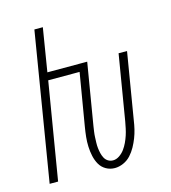

<svg xmlns="http://www.w3.org/2000/svg" viewBox="-110 -824 821 922"><g transform="rotate(-15 300.0 -363.5)"><path d="M348 8Q324 8 304 -3.5Q284 -15 273 -34.5Q262 -54 257 -77Q252 -100 251 -124Q250 -148 252.5 -172Q255 -196 259 -220L303 -482H147L67 0H25L146 -735H188L153 -520H351L300 -214Q298 -201 296 -187Q294 -173 293.5 -159.5Q293 -146 292.5 -132.5Q292 -119 293.5 -105.5Q295 -92 298 -79.5Q301 -67 307 -55.5Q313 -44 324 -37Q335 -30 349 -30Q365 -30 380.5 -40.5Q396 -51 406.5 -65.5Q417 -80 424.5 -96Q432 -112 437.5 -128.5Q443 -145 446.5 -162Q450 -179 453 -195L507 -520H549L494 -189Q491 -168 486 -147Q481 -126 473 -105.5Q465 -85 454 -65Q443 -45 427.5 -28Q412 -11 390.5 -1.5Q369 8 348 8Z"/></g></svg>

Font: Iosevka Extralight Extended
Style: Italic
Weight: 200
Width: 7
Italic angle: -9°
Monospace: yes
Designer: Belleve Invis
Foundry: Belleve Invis
Version: Version 32.5.0; ttfautohint (v1.8.4)